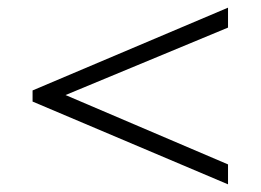

<svg xmlns="http://www.w3.org/2000/svg" viewBox="-20 -508 680 501"><path d="M65 -272V-243L575 -27V-79L151 -260L575 -436V-488Z"/></svg>

Font: NM-font
Style: Light
Weight: 500
Designer: ""
Foundry: ""
Version: ""